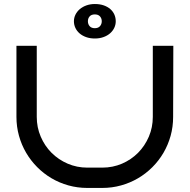

<svg xmlns="http://www.w3.org/2000/svg" viewBox="-20 -926 934 946"><path d="M834 -700.2 833 -350.1Q833 -301.3 820.6 -256.6Q808.1 -211.9 785.4 -173.1Q762.7 -134.3 730.7 -102.3Q698.7 -70.3 659.9 -47.6Q621.1 -24.9 576.7 -12.5Q532.2 0 483.9 0H410.2Q361.8 0 317.1 -12.5Q272.5 -24.9 233.6 -47.9Q194.8 -70.8 163.1 -102.8Q131.3 -134.8 108.6 -173.6Q85.9 -212.4 73.5 -257.1Q61 -301.8 61 -350.1V-700.2H161.1V-350.1Q161.1 -298.3 180.7 -252.7Q200.2 -207 234.1 -173.1Q268.1 -139.2 313.5 -119.6Q358.9 -100.1 410.2 -100.1H483.9Q535.6 -100.1 581.1 -119.6Q626.5 -139.2 660.2 -173.1Q693.8 -207 713.4 -252.7Q732.9 -298.3 732.9 -350.1V-700.2H833ZM344.2 -821.3Q344.2 -838.4 351.8 -853.8Q359.4 -869.1 373 -880.9Q386.7 -892.6 405.8 -899.4Q424.8 -906.2 447.3 -906.2Q472.2 -906.2 491.5 -899.4Q510.7 -892.6 523.9 -880.9Q537.1 -869.1 543.7 -853.8Q550.3 -838.4 550.3 -821.3Q550.3 -804.2 543 -788.8Q535.6 -773.4 522.2 -761.7Q508.8 -750 489.7 -743.2Q470.7 -736.3 447.3 -736.3Q423.3 -736.3 404.3 -743.2Q385.3 -750 371.8 -761.7Q358.4 -773.4 351.3 -788.8Q344.2 -804.2 344.2 -821.3ZM413.1 -821.3Q413.1 -807.1 421.6 -797.1Q430.2 -787.1 447.3 -787.1Q463.9 -787.1 472.7 -797.1Q481.4 -807.1 481.4 -821.3Q481.4 -835.4 472.7 -845.2Q463.9 -855 447.3 -855Q430.2 -855 421.6 -845.2Q413.1 -835.4 413.1 -821.3Z"/></svg>

Font: Bruno Ace
Style: Regular
Weight: 400
Designer: Astigmatic (AOETI)
Foundry: Astigmatic (AOETI)
Version: Version 1.000